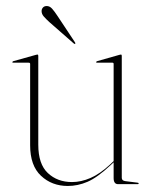

<svg xmlns="http://www.w3.org/2000/svg" viewBox="-20 -611 492 637"><path d="M80 -129V-399Q80 -403 75 -403H23Q21 -403 21 -405Q21 -406.5 24 -408L99 -429Q102 -430 104 -430Q107 -430 107 -426V-131Q107 -66.5 138.8 -36.8Q170.5 -7 219 -7Q249 -7 280.2 -20.5Q311.5 -34 346 -66L357 -76.5V-399Q357 -403 353 -403H301Q299 -403 299 -405Q299 -406.5 302 -408L376 -429Q379 -430 381 -430Q384 -430 384 -426V-21Q384 -11.5 396 -10L436 -5Q440 -5 440 -2Q440 0 437 0H372Q357 0 357 -20V-72.5L348 -64Q302.5 -21.5 270.2 -7.8Q238 6 205 6Q152 6 116 -27.8Q80 -61.5 80 -129ZM171.5 -557 228.5 -471Q231 -467.5 229.5 -466Q227.5 -464 224.5 -467L144 -537.5Q133 -547.5 125.5 -556Q118 -564.5 118 -574Q118 -581 122.5 -586Q127 -591 135 -591Q145 -591 153 -582Q161 -573 171.5 -557Z"/></svg>

Font: Fraunces 144pt S000 Thin
Style: Regular
Weight: 100
Version: Version 1.000; ttfautohint (v1.8.3)